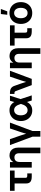

<svg xmlns="http://www.w3.org/2000/svg" viewBox="1764 -2536 976 4545"><g transform="rotate(-90 2252.5 -263.0)"><path d="M342.3 0Q260.3 0 221.4 -32.5Q182.6 -64.9 182.6 -133.3V-405.8H8.3V-515.6H489.3V-405.8H315.9V-153.8Q315.9 -127 326.9 -116.5Q337.9 -106 367.2 -106Q381.3 -106 394.5 -106Q407.7 -106 421.4 -106V0Q401.9 0 382.1 0Q362.3 0 342.3 0Z M691.4 -289.1V0H557.6V-515.6H689V-382.8H664.6Q689.5 -451.7 734.6 -489Q779.8 -526.4 848.6 -526.4Q903.3 -526.4 944.3 -502.7Q985.4 -479 1008.3 -433.6Q1031.2 -388.2 1031.2 -322.8V204.1H897.5V-299.3Q897.5 -354 871.6 -382.1Q845.7 -410.2 798.3 -410.2Q767.1 -410.2 742.9 -397.5Q718.8 -384.8 705.1 -357.9Q691.4 -331.1 691.4 -289.1Z M1295.4 32.2 1091.3 -515.6H1231.9L1321.8 -253.9Q1335.9 -210 1349.4 -165.8Q1362.8 -121.6 1375.5 -77.1H1343.8Q1356.4 -121.6 1369.4 -165.8Q1382.3 -210 1396.5 -253.9L1484.4 -515.6H1623.5L1419.4 32.2ZM1290.5 204.1V-2H1424.3V204.1Z M1911.6 11.7Q1836.4 11.7 1779.8 -23.2Q1723.1 -58.1 1691.7 -118.9Q1660.2 -179.7 1660.2 -256.8Q1660.2 -335.4 1691.7 -396.2Q1723.1 -457 1780.3 -491.9Q1837.4 -526.9 1915 -526.9Q1957 -526.9 1991.2 -515.9Q2025.4 -504.9 2052 -483.6Q2078.6 -462.4 2098.9 -431.6Q2119.1 -400.9 2133.3 -360.8H2160.2L2177.7 -272.9L2267.6 0H2146.5L2064.5 -259.3Q2053.2 -298.3 2038.8 -328.1Q2024.4 -357.9 2007.1 -377.7Q1989.7 -397.5 1968 -407.5Q1946.3 -417.5 1919.4 -417.5Q1880.9 -417.5 1853 -397.7Q1825.2 -377.9 1810.3 -342.3Q1795.4 -306.6 1795.4 -258.3Q1795.4 -209.5 1810.1 -173.6Q1824.7 -137.7 1852.1 -117.9Q1879.4 -98.1 1917.5 -98.1Q1944.8 -98.1 1967.8 -108.9Q1990.7 -119.6 2009 -139.9Q2027.3 -160.2 2041.3 -189.5Q2055.2 -218.8 2065.4 -256.3L2140.6 -515.6H2260.3L2177.2 -256.3L2158.2 -157.7H2131.3Q2115.7 -116.2 2094.7 -84.7Q2073.7 -53.2 2046.6 -31.7Q2019.5 -10.3 1985.8 0.7Q1952.1 11.7 1911.6 11.7Z M2510.7 0 2368.7 -379.9Q2362.8 -395.5 2352.5 -402.3Q2342.3 -409.2 2324.7 -409.2H2301.3V-515.6H2326.2Q2396 -515.6 2435.8 -490Q2475.6 -464.4 2494.1 -407.2L2548.3 -253.9Q2563 -210 2576.2 -165.8Q2589.4 -121.6 2602.5 -77.1H2570.3Q2583.5 -121.6 2596.4 -165.8Q2609.4 -210 2623.5 -253.9L2711.4 -515.6H2850.6L2658.2 0Z M3044.4 -289.1V0H2910.6V-515.6H3042V-382.8H3017.6Q3042.5 -451.7 3087.6 -489Q3132.8 -526.4 3201.7 -526.4Q3256.3 -526.4 3297.4 -502.7Q3338.4 -479 3361.3 -433.6Q3384.3 -388.2 3384.3 -322.8V204.1H3250.5V-299.3Q3250.5 -354 3224.6 -382.1Q3198.7 -410.2 3151.4 -410.2Q3120.1 -410.2 3095.9 -397.5Q3071.8 -384.8 3058.1 -357.9Q3044.4 -331.1 3044.4 -289.1Z M3779.3 0Q3697.3 0 3658.4 -32.5Q3619.6 -64.9 3619.6 -133.3V-405.8H3445.3V-515.6H3926.3V-405.8H3752.9V-153.8Q3752.9 -127 3763.9 -116.5Q3774.9 -106 3804.2 -106Q3818.4 -106 3831.5 -106Q3844.7 -106 3858.4 -106V0Q3838.9 0 3819.1 0Q3799.3 0 3779.3 0Z M4217.3 11.7Q4140.6 11.7 4082.3 -22Q4023.9 -55.7 3991.5 -116.2Q3959 -176.8 3959 -257.3Q3959 -337.9 3991.5 -398.7Q4023.9 -459.5 4082.3 -493.4Q4140.6 -527.3 4217.3 -527.3Q4294.4 -527.3 4352.5 -493.4Q4410.6 -459.5 4443.1 -398.7Q4475.6 -337.9 4475.6 -257.3Q4475.6 -176.8 4443.1 -116.2Q4410.6 -55.7 4352.5 -22Q4294.4 11.7 4217.3 11.7ZM4217.3 -98.1Q4254.9 -98.1 4282.5 -117.2Q4310.1 -136.2 4325.2 -172.1Q4340.3 -208 4340.3 -257.3Q4340.3 -307.1 4325.2 -343Q4310.1 -378.9 4282.5 -398.2Q4254.9 -417.5 4217.3 -417.5Q4180.2 -417.5 4152.3 -398.2Q4124.5 -378.9 4109.4 -343Q4094.2 -307.1 4094.2 -257.3Q4094.2 -207.5 4109.4 -171.9Q4124.5 -136.2 4152.3 -117.2Q4180.2 -98.1 4217.3 -98.1ZM4175.8 -579.6 4193.4 -731.4H4313L4257.3 -579.6Z"/></g></svg>

Font: Inter Cardless Display
Style: Bold
Weight: 700
Designer: Rasmus Andersson
Foundry: rsms
Version: Version 4.001;git-9221beed3